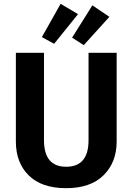

<svg xmlns="http://www.w3.org/2000/svg" viewBox="-20 -968 694 1004"><path d="M297 -948 388 -894 263 -739 199 -774ZM463 -940 552 -880 418 -732 357 -771ZM590 -692V-228Q590 -119 521.5 -51.5Q453 16 326 16Q198 16 130.5 -50.5Q63 -117 63 -228V-692H210V-235Q210 -96 326 -96Q443 -96 443 -235V-692Z"/></svg>

Font: FiraGO SemiBold
Style: Regular
Weight: 600
Designer: bBox Type
Foundry: bBox Type GmbH
Version: Version 1.001;PS 001.001;hotconv 1.0.88;makeotf.lib2.5.64775